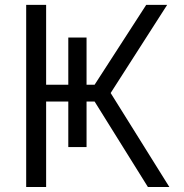

<svg xmlns="http://www.w3.org/2000/svg" viewBox="-20 -750 738 770"><path d="M85 -730.5H165V-410.2H253.9V-599.6H327.1V-410.2H359.4L566.4 -730.5H650.4L423.8 -377L659.2 0H573.2L359.4 -342.8H327.1V-160.2H253.9V-342.8H165V0H85Z"/></svg>

Font: Mgen+ 1c regular
Style: Regular
Weight: 400
Designer: [Source Han Sans]
Ryoko NISHIZUKA  (kana & ideographs); Paul D. Hunt (Latin, Greek & Cyrillic); Wenlong ZHANG  (bopomofo
Version: Version 1.059.20150602